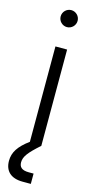

<svg xmlns="http://www.w3.org/2000/svg" viewBox="-156 -753 486 993"><g transform="rotate(15 86.5 -257.0)"><path d="M80.1 204.1H124V148.9H98.1C59.1 148.9 46.4 132.8 46.4 108.9C46.4 78.1 66.9 52.2 125.5 0V-515.6H63V-4.9C7.3 36.1 -16.1 72.3 -16.1 117.7C-16.1 172.4 17.1 204.1 80.1 204.1ZM94.2 -627.4C119.1 -627.4 139.6 -647.9 139.6 -672.9C139.6 -697.8 119.1 -718.3 94.2 -718.3C69.3 -718.3 48.8 -697.8 48.8 -672.9C48.8 -647.9 69.3 -627.4 94.2 -627.4Z"/></g></svg>

Font: Raveo Display Display Light
Style: Regular
Weight: 300
Designer: Jakub Foglar, Rasmus Andersson (Inter)
Foundry: Jakubfoglar.com
Version: Version 1.100;Glyphs 3.2.3 (3260)